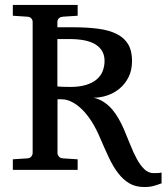

<svg xmlns="http://www.w3.org/2000/svg" viewBox="-20 -691 677 781"><path d="M32.2 0V-43L91.8 -46.9Q102.5 -47.9 107.7 -54.7Q112.8 -61.5 112.8 -68.8V-602.1Q112.8 -609.4 107.7 -615.7Q102.5 -622.1 91.8 -623L32.2 -627V-670.9H295.9V-627L234.9 -623Q226.1 -622.1 220.2 -617.2Q214.4 -612.3 213.4 -602.1V-580.1H276.4Q335.4 -580.1 380.4 -574Q425.3 -567.9 455.8 -552.2Q486.3 -536.6 501.7 -510.3Q517.1 -483.9 517.1 -443.4Q517.1 -405.3 502.9 -377.2Q488.8 -349.1 466.3 -330.6Q443.8 -312 416 -302.7Q388.2 -293.5 360.4 -293.5Q382.8 -288.6 401.4 -276.6Q419.9 -264.6 435.1 -247.3Q450.2 -230 462.2 -209Q474.1 -188 483.9 -165.5Q497.6 -133.8 510 -102.1Q522.5 -70.3 536.4 -44.7Q550.3 -19 566.9 -2.9Q583.5 13.2 605 13.2Q610.4 13.2 620.4 12.9Q630.4 12.7 637.2 10.7V54.7Q624.5 59.6 607.2 64.7Q589.8 69.8 566.9 69.8Q531.7 69.8 506.3 54.9Q481 40 460.4 13.2Q439.9 -13.7 422.4 -51Q404.8 -88.4 385.7 -133.3Q371.1 -167.5 353.3 -195.8Q335.4 -224.1 315.2 -244.4Q294.9 -264.6 273.4 -275.9Q252 -287.1 230.5 -287.1H213.9V-68.8Q213.9 -61.5 219.2 -54.7Q224.6 -47.9 234.9 -46.9L295.9 -43V0ZM405.3 -443.4Q405.3 -485.8 370.4 -509Q335.4 -532.2 261.2 -532.2H213.4V-339.4Q221.7 -338.4 234.4 -337.9Q247.1 -337.4 265.6 -337.4Q303.7 -337.4 330.3 -345.7Q356.9 -354 373.5 -368.2Q390.1 -382.3 397.7 -401.9Q405.3 -421.4 405.3 -443.4Z"/></svg>

Font: Charis SIL Phon
Style: Regular
Weight: 400
Foundry: SIL International
Version: Version 5.000